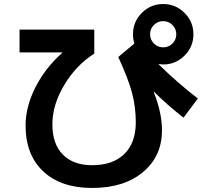

<svg xmlns="http://www.w3.org/2000/svg" viewBox="-20 -870 1040 953"><path d="M77 -723H448V-604Q357 -546 298.5 -447.5Q240 -349 240 -253Q240 -155 292 -102.5Q344 -50 437 -50Q540 -50 597 -105.5Q654 -161 654 -263Q654 -338 635.5 -408.5Q617 -479 567 -587L647 -654Q640 -675 640 -700Q640 -762 684 -806Q728 -850 790 -850Q852 -850 896 -806Q940 -762 940 -700Q940 -638 896 -594Q852 -550 790 -550Q782 -550 766 -552Q864 -456 962 -381L891 -286Q812 -347 744 -415L743 -413Q784 -311 784 -223Q784 -95 690 -16Q596 63 437 63Q283 63 195 -19Q107 -101 107 -247Q107 -339 155 -435Q203 -531 289 -608L288 -610H77ZM836 -654Q855 -673 855 -700Q855 -727 836 -746Q817 -765 790 -765Q763 -765 744 -746Q725 -727 725 -700Q725 -673 744 -654Q763 -635 790 -635Q817 -635 836 -654Z"/></svg>

Font: Mplus 1p Bold
Style: Bold
Weight: 700
Version: Version 1.061